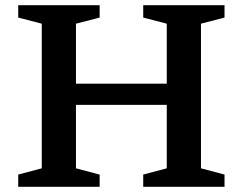

<svg xmlns="http://www.w3.org/2000/svg" viewBox="-20 -718 934 738"><path d="M272 -71 363 -47V0H50V-47L140.5 -71V-627L50 -650.5V-698H363V-650.5L272 -627ZM752.5 -71 843 -47V0H530.5V-47L621 -71V-627L530.5 -650.5V-698H843V-650.5L752.5 -627ZM198.5 -315V-396.5H695V-315Z"/></svg>

Font: Newsreader 9pt Medium
Style: Regular
Weight: 500
Designer: Hugues Gentile
Foundry: Production Type
Version: Version 1.003